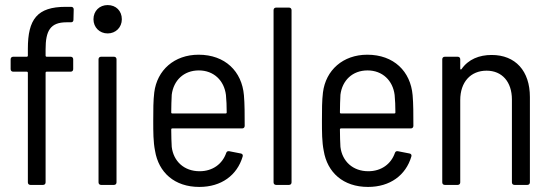

<svg xmlns="http://www.w3.org/2000/svg" viewBox="-20 -730 2174 758"><path d="M405 -710C373 -710 349 -687 349 -654C349 -622 373 -598 405 -598C437 -598 461 -622 461 -654C461 -687 438 -710 405 -710ZM90 -538V-510C90 -508 88 -506 86 -506H32C26 -506 22 -502 22 -496V-457C22 -451 26 -447 32 -447H86C88 -447 90 -445 90 -443V-10C90 -4 94 0 100 0H150C156 0 160 -4 160 -10V-443C160 -445 162 -447 164 -447H259C265 -447 269 -451 269 -457V-496C269 -502 265 -506 259 -506H164C162 -506 160 -508 160 -510V-535C160 -608 178 -642 243 -642H260C266 -642 270 -645 270 -652L271 -693C271 -699 267 -703 261 -703H239C127 -703 90 -654 90 -538ZM379 0H430C436 0 440 -4 440 -10V-496C440 -502 436 -506 430 -506H379C373 -506 369 -502 369 -496V-10C369 -4 373 0 379 0Z M768 -54C707 -54 665 -93 658 -150C657 -169 656 -193 656 -219C656 -222 658 -223 660 -223H936C942 -223 946 -227 946 -233C946 -278 946 -321 943 -354C935 -448 869 -514 764 -514C668 -514 600 -453 589 -365C585 -333 585 -295 585 -253C585 -209 585 -170 592 -135C606 -49 669 8 767 8C854 8 916 -38 938 -112C940 -118 937 -123 931 -124L885 -133C879 -134 875 -132 873 -126C858 -83 820 -54 768 -54ZM765 -452C824 -452 865 -412 872 -355C874 -335 875 -311 875 -286C875 -283 873 -282 871 -282H660C658 -282 656 -283 656 -286C656 -311 657 -335 658 -356C665 -412 705 -452 765 -452Z M1070 0H1121C1127 0 1131 -4 1131 -10V-690C1131 -696 1127 -700 1121 -700H1070C1064 -700 1060 -696 1060 -690V-10C1060 -4 1064 0 1070 0Z M1434 -54C1373 -54 1331 -93 1324 -150C1323 -169 1322 -193 1322 -219C1322 -222 1324 -223 1326 -223H1602C1608 -223 1612 -227 1612 -233C1612 -278 1612 -321 1609 -354C1601 -448 1535 -514 1430 -514C1334 -514 1266 -453 1255 -365C1251 -333 1251 -295 1251 -253C1251 -209 1251 -170 1258 -135C1272 -49 1335 8 1433 8C1520 8 1582 -38 1604 -112C1606 -118 1603 -123 1597 -124L1551 -133C1545 -134 1541 -132 1539 -126C1524 -83 1486 -54 1434 -54ZM1431 -452C1490 -452 1531 -412 1538 -355C1540 -335 1541 -311 1541 -286C1541 -283 1539 -282 1537 -282H1326C1324 -282 1322 -283 1322 -286C1322 -311 1323 -335 1324 -356C1331 -412 1371 -452 1431 -452Z M1921 -513C1872 -513 1829 -496 1802 -457C1799 -454 1797 -456 1797 -459V-496C1797 -502 1793 -506 1787 -506H1736C1730 -506 1726 -502 1726 -496V-10C1726 -4 1730 0 1736 0H1787C1793 0 1797 -4 1797 -10V-335C1797 -406 1838 -451 1901 -451C1962 -451 2001 -407 2001 -337V-10C2001 -4 2005 0 2011 0H2062C2068 0 2072 -4 2072 -10V-347C2072 -450 2015 -513 1921 -513Z"/></svg>

Font: Barlow Semi Condensed
Style: Regular
Weight: 400
Width: 4
Designer: Jeremy Tribby
Foundry: Tribby Type
Version: Version 1.422;hotconv 1.0.109;makeotfexe 2.5.65596